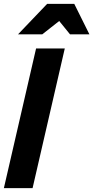

<svg xmlns="http://www.w3.org/2000/svg" viewBox="-29 -970 481 990"><path d="M-9 0 157 -720H305L139 0ZM64 -793 214 -950H354L432 -793H332L233 -915H344L189 -793Z"/></svg>

Font: Instrument Sans SemiCondensed
Style: Bold Italic
Weight: 700
Width: 4
Italic angle: -13°
Designer: Rodrigo Fuenzalida
Foundry: fragTYPE
Version: Version 1.000;gftools[0.9.28]